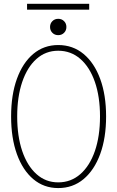

<svg xmlns="http://www.w3.org/2000/svg" viewBox="-20 -959 602 987"><path d="M279.3 7.8Q205.6 7.8 151.1 -38.1Q96.7 -84 66.9 -166.7Q37.1 -249.5 37.1 -360.4Q37.1 -471.2 66.9 -553.7Q96.7 -636.2 151.1 -681.9Q205.6 -727.5 279.3 -727.5Q354.5 -727.5 409.7 -681.6Q464.8 -635.7 495.1 -553.2Q525.4 -470.7 525.4 -360.4Q525.4 -250 495.1 -167.2Q464.8 -84.5 409.7 -38.3Q354.5 7.8 279.3 7.8ZM279.3 -21.5Q344.7 -21.5 393.1 -64Q441.4 -106.4 467.8 -182.6Q494.1 -258.8 494.1 -360.4Q494.1 -461.9 467.8 -537.8Q441.4 -613.8 393.1 -656Q344.7 -698.2 279.3 -698.2Q214.8 -698.2 167.5 -656Q120.1 -613.8 94.2 -537.6Q68.4 -461.4 68.4 -360.4Q68.4 -258.8 94.2 -182.6Q120.1 -106.4 167.5 -64Q214.8 -21.5 279.3 -21.5ZM279.3 -778.3Q261.2 -778.3 249.3 -790.3Q237.3 -802.2 237.3 -820.3Q237.3 -838.4 249.3 -850.3Q261.2 -862.3 279.3 -862.3Q297.4 -862.3 309.3 -850.3Q321.3 -838.4 321.3 -820.3Q321.3 -802.2 309.3 -790.3Q297.4 -778.3 279.3 -778.3ZM119.1 -909.2V-939.5H438.5V-909.2Z"/></svg>

Font: Reddit Mono ExtraLight
Style: Regular
Weight: 250
Monospace: yes
Designer: Stephen Hutchings
Foundry: Reddit
Version: Version 1.014